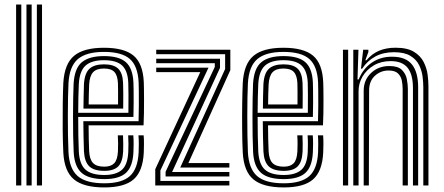

<svg xmlns="http://www.w3.org/2000/svg" viewBox="-20 -820 1963 849"><path d="M143 0V-800H165.8V0ZM51.2 0V-800H74.2V0ZM97 0V-800H120V0Z M441.2 8.8Q350 8.8 307.2 -26.5Q264.5 -61.8 260 -145Q257.8 -189.8 257.2 -247.8Q256.8 -305.8 257.5 -361.1Q258.2 -416.5 260 -453.5Q265 -537.8 307.5 -573.2Q350 -608.8 439.8 -608.8Q529 -608.8 570.5 -574.1Q612 -539.5 615.8 -457.2Q616.2 -449.8 616.5 -427.9Q616.8 -406 616.9 -377.1Q617 -348.2 616.5 -318.6Q616 -289 614.8 -265.8H371.8Q372 -232.2 372.5 -204.9Q373 -177.5 374.2 -152.2Q376 -115 391.6 -99Q407.2 -83 441.2 -83Q470.5 -83 485 -98.1Q499.5 -113.2 501.5 -150.5Q502.2 -165.8 502.2 -185Q502.2 -204.2 501 -221.5H524Q525 -203.2 525 -183.4Q525 -163.5 524.5 -149.5Q522.2 -104 502.8 -84.2Q483.2 -64.5 441.2 -64.5Q395.5 -64.5 374.6 -84.6Q353.8 -104.8 351.2 -151Q350 -181.2 349.4 -215.8Q348.8 -250.2 348.5 -284.2H592.8Q593.8 -316.8 593.9 -353Q594 -389.2 593.8 -417.9Q593.5 -446.5 593 -456.2Q589.5 -528.2 554 -559.4Q518.5 -590.5 439.8 -590.5Q361.8 -590.5 324.4 -558.8Q287 -527 282.8 -451.8Q281.5 -427 280.8 -389Q280 -351 280 -307.8Q280 -264.5 280.6 -222.4Q281.2 -180.2 282.8 -147.2Q286.5 -74.2 323 -41.9Q359.5 -9.5 441.2 -9.5Q518.5 -9.5 554 -41.2Q589.5 -73 593 -146.2Q593.8 -161.8 593.8 -183.1Q593.8 -204.5 592.2 -221.5H615.2Q616.8 -204.5 616.6 -183.2Q616.5 -162 615.8 -145.5Q611.8 -62.8 571.1 -27Q530.5 8.8 441.2 8.8ZM441.2 -28Q371.8 -28 340.4 -56.1Q309 -84.2 305.8 -148Q304.2 -178.8 303.5 -219.6Q302.8 -260.5 302.9 -303.5Q303 -346.5 303.6 -385Q304.2 -423.5 305.5 -449.8Q309.5 -518.2 342.2 -545.1Q375 -572 439.8 -572Q506.2 -572 536.6 -545.1Q567 -518.2 570 -455.8Q570.5 -446.8 570.8 -422.4Q571 -398 571 -366.1Q571 -334.2 570 -302.8H325.8Q325.8 -260.2 326.4 -220Q327 -179.8 328.5 -150.2Q331.5 -93.8 357.9 -70Q384.2 -46.2 441.2 -46.2Q492.5 -46.2 518.5 -68.6Q544.5 -91 547.2 -147.5Q548 -163 548 -183Q548 -203 546.8 -221.5H569.5Q571 -203.5 570.9 -183.5Q570.8 -163.5 570 -147Q567 -83.2 537 -55.6Q507 -28 441.2 -28ZM325.8 -321.2H547.8Q548.5 -362.5 548.1 -401.5Q547.8 -440.5 547.2 -454.8Q544.8 -507.5 519.8 -530.6Q494.8 -553.8 439.8 -553.8Q384.8 -553.8 358.2 -529.9Q331.8 -506 328.5 -448.5Q327.2 -424.5 326.6 -390.4Q326 -356.2 325.8 -321.2ZM349 -339.8Q349 -360.8 349.8 -393.5Q350.5 -426.2 351.2 -447.2Q354 -495.5 375.1 -515.5Q396.2 -535.5 439.8 -535.5Q482.8 -535.5 502.5 -516.5Q522.2 -497.5 524.2 -454.2Q525 -440.8 525.1 -407.5Q525.2 -374.2 524.8 -339.8ZM372 -358.2H502Q502.5 -388.8 502.1 -416.4Q501.8 -444 501.5 -452.2Q500 -486 486 -501.5Q472 -517 439.8 -517Q406.2 -517 391.2 -500.1Q376.2 -483.2 374.2 -446.2Q373.2 -424.8 372.8 -403.5Q372.2 -382.2 372 -358.2Z M777 -79.2 975.5 -514.8V-580.2H670.8V-600H998.5V-510L813 -99H994.2V-79.2ZM712.2 -39.8V-60.5L929.8 -524V-540.5H670.8V-560.2H952.8V-519.8L741 -59.5H994.2V-39.8ZM666.5 0V-71.8L865.5 -501H670.8V-520.8H902L689.2 -66.2V-19.8H994.2V0Z M1234.8 8.8Q1143.5 8.8 1100.8 -26.5Q1058 -61.8 1053.5 -145Q1051.2 -189.8 1050.8 -247.8Q1050.2 -305.8 1051 -361.1Q1051.8 -416.5 1053.5 -453.5Q1058.5 -537.8 1101 -573.2Q1143.5 -608.8 1233.2 -608.8Q1322.5 -608.8 1364 -574.1Q1405.5 -539.5 1409.2 -457.2Q1409.8 -449.8 1410 -427.9Q1410.2 -406 1410.4 -377.1Q1410.5 -348.2 1410 -318.6Q1409.5 -289 1408.2 -265.8H1165.2Q1165.5 -232.2 1166 -204.9Q1166.5 -177.5 1167.8 -152.2Q1169.5 -115 1185.1 -99Q1200.8 -83 1234.8 -83Q1264 -83 1278.5 -98.1Q1293 -113.2 1295 -150.5Q1295.8 -165.8 1295.8 -185Q1295.8 -204.2 1294.5 -221.5H1317.5Q1318.5 -203.2 1318.5 -183.4Q1318.5 -163.5 1318 -149.5Q1315.8 -104 1296.2 -84.2Q1276.8 -64.5 1234.8 -64.5Q1189 -64.5 1168.1 -84.6Q1147.2 -104.8 1144.8 -151Q1143.5 -181.2 1142.9 -215.8Q1142.2 -250.2 1142 -284.2H1386.2Q1387.2 -316.8 1387.4 -353Q1387.5 -389.2 1387.2 -417.9Q1387 -446.5 1386.5 -456.2Q1383 -528.2 1347.5 -559.4Q1312 -590.5 1233.2 -590.5Q1155.2 -590.5 1117.9 -558.8Q1080.5 -527 1076.2 -451.8Q1075 -427 1074.2 -389Q1073.5 -351 1073.5 -307.8Q1073.5 -264.5 1074.1 -222.4Q1074.8 -180.2 1076.2 -147.2Q1080 -74.2 1116.5 -41.9Q1153 -9.5 1234.8 -9.5Q1312 -9.5 1347.5 -41.2Q1383 -73 1386.5 -146.2Q1387.2 -161.8 1387.2 -183.1Q1387.2 -204.5 1385.8 -221.5H1408.8Q1410.2 -204.5 1410.1 -183.2Q1410 -162 1409.2 -145.5Q1405.2 -62.8 1364.6 -27Q1324 8.8 1234.8 8.8ZM1234.8 -28Q1165.2 -28 1133.9 -56.1Q1102.5 -84.2 1099.2 -148Q1097.8 -178.8 1097 -219.6Q1096.2 -260.5 1096.4 -303.5Q1096.5 -346.5 1097.1 -385Q1097.8 -423.5 1099 -449.8Q1103 -518.2 1135.8 -545.1Q1168.5 -572 1233.2 -572Q1299.8 -572 1330.1 -545.1Q1360.5 -518.2 1363.5 -455.8Q1364 -446.8 1364.2 -422.4Q1364.5 -398 1364.5 -366.1Q1364.5 -334.2 1363.5 -302.8H1119.2Q1119.2 -260.2 1119.9 -220Q1120.5 -179.8 1122 -150.2Q1125 -93.8 1151.4 -70Q1177.8 -46.2 1234.8 -46.2Q1286 -46.2 1312 -68.6Q1338 -91 1340.8 -147.5Q1341.5 -163 1341.5 -183Q1341.5 -203 1340.2 -221.5H1363Q1364.5 -203.5 1364.4 -183.5Q1364.2 -163.5 1363.5 -147Q1360.5 -83.2 1330.5 -55.6Q1300.5 -28 1234.8 -28ZM1119.2 -321.2H1341.2Q1342 -362.5 1341.6 -401.5Q1341.2 -440.5 1340.8 -454.8Q1338.2 -507.5 1313.2 -530.6Q1288.2 -553.8 1233.2 -553.8Q1178.2 -553.8 1151.8 -529.9Q1125.2 -506 1122 -448.5Q1120.8 -424.5 1120.1 -390.4Q1119.5 -356.2 1119.2 -321.2ZM1142.5 -339.8Q1142.5 -360.8 1143.2 -393.5Q1144 -426.2 1144.8 -447.2Q1147.5 -495.5 1168.6 -515.5Q1189.8 -535.5 1233.2 -535.5Q1276.2 -535.5 1296 -516.5Q1315.8 -497.5 1317.8 -454.2Q1318.5 -440.8 1318.6 -407.5Q1318.8 -374.2 1318.2 -339.8ZM1165.5 -358.2H1295.5Q1296 -388.8 1295.6 -416.4Q1295.2 -444 1295 -452.2Q1293.5 -486 1279.5 -501.5Q1265.5 -517 1233.2 -517Q1199.8 -517 1184.8 -500.1Q1169.8 -483.2 1167.8 -446.2Q1166.8 -424.8 1166.2 -403.5Q1165.8 -382.2 1165.5 -358.2Z M1851.8 0V-435.2Q1851.8 -455.5 1848.5 -481.8Q1845.2 -508 1833 -532.6Q1820.8 -557.2 1794.4 -573.2Q1768 -589.2 1721.8 -589.2Q1675.2 -589.2 1639.9 -570.4Q1604.5 -551.5 1581.5 -516.5H1576.2L1586 -600H1608.8L1609 -590.5L1595.5 -553.5H1600.5Q1624.8 -582.5 1656.6 -595.8Q1688.5 -609 1728.8 -609Q1780.8 -609 1810.2 -591Q1839.8 -573 1853.5 -545.6Q1867.2 -518.2 1870.9 -489.5Q1874.5 -460.8 1874.5 -439.5V0ZM1496.5 0V-600H1519.5V0ZM1542.2 0V-600H1565L1560.8 -468.5H1566Q1585.5 -516.8 1624.4 -543.2Q1663.2 -569.8 1715 -569.2Q1774.2 -569 1801.6 -534.9Q1829 -500.8 1829 -434V0H1806V-431.2Q1806 -490.5 1782.5 -520.1Q1759 -549.8 1707.2 -549.8Q1664.8 -549.8 1632.9 -530.9Q1601 -512 1583.2 -481.8Q1565.5 -451.5 1565.5 -417.2V0ZM1588.2 0V-419Q1588.2 -466.2 1620.6 -497.1Q1653 -528 1701.5 -528Q1740 -528 1757.2 -510.8Q1774.5 -493.5 1779 -469.9Q1783.5 -446.2 1783.5 -427.2V0H1760.5V-426Q1760.5 -443.8 1757 -462.8Q1753.5 -481.8 1740.2 -495Q1727 -508.2 1698.2 -508.2Q1663.2 -508.2 1637.9 -485Q1612.5 -461.8 1612.2 -421.2L1611 0Z"/></svg>

Font: Big Shoulders Inline Text
Style: Bold
Weight: 700
Designer: Patric King
Foundry: XO Type Co
Version: Version 1.000